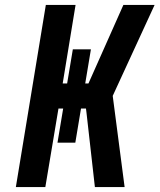

<svg xmlns="http://www.w3.org/2000/svg" viewBox="-20 -755 644 775"><path d="M44 0 165 -735H285L233 -418H251L274 -556H347L324 -418H337L478 -735H604L435 -368L483 0H363L329 -301L327 -317H307L284 -179H212L235 -317H216L163 0Z"/></svg>

Font: Iosevka Curly Extended Oblique
Style: Bold
Weight: 700
Width: 7
Italic angle: -9°
Monospace: yes
Designer: Belleve Invis
Foundry: Belleve Invis
Version: Version 11.1.0; ttfautohint (v1.8.3)